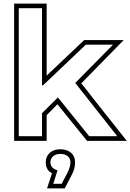

<svg xmlns="http://www.w3.org/2000/svg" viewBox="-20 -775 729 1074"><path d="M479 -13H636L401 -311L612 -525H460L221 -298H215V-729H85V-13H215V-142L304 -230ZM301 -192Q286 -177 271.5 -161.5Q257 -146 241 -131V13H59V-755H241V-352L451 -551H672L435 -309Q465 -271 497 -230Q529 -189 562 -147.5Q595 -106 627.5 -65Q660 -24 689 13H467ZM374 133Q374 112 359 99Q344 86 318 86Q292 86 277 99Q262 112 262 133Q262 166 302 178L278 253H325L357 192Q374 158 374 133ZM400 133Q400 169 381 204L342 279H243L271 194Q236 177 236 133Q236 100 258 80Q280 60 318 60Q356 60 378 80Q400 100 400 133Z"/></svg>

Font: CMG Sans Outline
Style: Outline
Weight: 700
Designer: Julieta Ulanovsky
Foundry: Julieta Ulanovsky
Version: Version 7.200